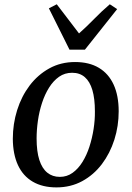

<svg xmlns="http://www.w3.org/2000/svg" viewBox="-20 -844 600 876"><path d="M322.5 -561Q387 -561 431.2 -534.5Q475.5 -508 498.5 -457.8Q521.5 -407.5 521.5 -336Q521.5 -269 501.8 -206.8Q482 -144.5 444.8 -95.2Q407.5 -46 355 -17.5Q302.5 11 237.5 11Q174 11 129.5 -15Q85 -41 62 -90.5Q39 -140 38.5 -210.5Q38.5 -278.5 58.2 -341.5Q78 -404.5 115.2 -453.8Q152.5 -503 205 -532Q257.5 -561 322.5 -561ZM309 -512Q275.5 -512 249.5 -493.8Q223.5 -475.5 204 -444.5Q184.5 -413.5 171.8 -374.5Q159 -335.5 153 -293.5Q147 -251.5 147 -212.5Q147 -153 159.5 -114.2Q172 -75.5 195.8 -56.2Q219.5 -37 253 -37Q285.5 -37 311.2 -55.5Q337 -74 356.2 -105Q375.5 -136 388 -174.8Q400.5 -213.5 407 -255.2Q413.5 -297 413 -336Q413 -394 401.5 -433Q390 -472 367 -492Q344 -512 309 -512ZM297 -617.5 203 -806 239 -824.5Q263.5 -792.5 289 -759Q314.5 -725.5 340.5 -691.5Q377.5 -724.5 409.8 -757.8Q442 -791 481 -824.5L514.5 -802.5L367.5 -617.5Z"/></svg>

Font: Merriweather 36pt
Style: Italic
Weight: 400
Italic angle: -7.8°
Version: Version 2.101